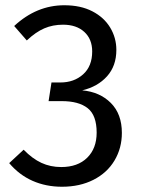

<svg xmlns="http://www.w3.org/2000/svg" viewBox="-20 -699 539 731"><path d="M423 -509Q423 -448 387.5 -408.5Q352 -369 293 -355Q360 -349 402 -307Q444 -265 444 -193Q444 -135 416 -88Q388 -41 336 -14.5Q284 12 216 12Q155 12 104 -10.5Q53 -33 15 -78L70 -129Q103 -95 137.5 -79Q172 -63 213 -63Q276 -63 312 -98.5Q348 -134 348 -194Q348 -260 314 -287Q280 -314 215 -314H165L176 -385H210Q262 -385 296.5 -416Q331 -447 331 -503Q331 -550 301 -577.5Q271 -605 220 -605Q181 -605 148.5 -591Q116 -577 82 -545L34 -600Q119 -679 225 -679Q287 -679 331.5 -656Q376 -633 399.5 -594Q423 -555 423 -509Z"/></svg>

Font: FiraGO
Style: Regular
Weight: 400
Designer: bBox Type
Foundry: bBox Type GmbH
Version: Version 1.001;April 20, 2020;FontCreator 12.0.0.2555 64-bit